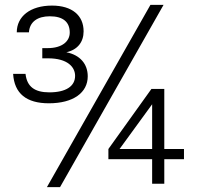

<svg xmlns="http://www.w3.org/2000/svg" viewBox="-20 -756 839 790"><path d="M606 -327V-143H472ZM606 0H656V-101H737V-143H656V-390H603L426 -143V-101H606ZM34 -452C39 -371 89 -331 181 -331C282 -331 341 -375 341 -442C341 -493 309 -530 253 -541C299 -551 324 -583 324 -627C324 -693 276 -733 194 -733C104 -733 49 -688 49 -623H99C102 -666 134 -689 185 -689C240 -689 267 -665 267 -622C267 -587 237 -558 176 -558H154V-516H178C258 -516 289 -480 289 -444C289 -401 251 -376 183 -376C123 -376 91 -399 85 -452ZM599 -736 173 14H227L653 -736Z"/></svg>

Font: Perun Light
Style: Regular
Weight: 300
Foundry: Copyright (c) Stefan Peev, Context Ltd, 2016
Version: Version 1.089